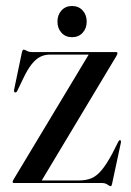

<svg xmlns="http://www.w3.org/2000/svg" viewBox="-20 -610 437 640"><path d="M367.5 -422.5 117 -5 103 -8.5H243.5Q266.5 -8.5 284 -15.5Q301.5 -22.5 318.2 -42.2Q335 -62 354.5 -98.5L375 -139Q376.5 -141.5 378 -142.5Q379.5 -143.5 381 -142.5Q382.5 -142 383 -140Q383.5 -138 383 -134.5L353.5 3Q352.5 7.5 351.5 9Q350.5 10.5 349 10.5Q345 10.5 338 5.2Q331 0 319 0H27Q24.5 0 23.2 -1Q22 -2 22 -3.5Q22 -5 22.8 -7.2Q23.5 -9.5 26 -13L278 -432L294 -428H146Q128.5 -428 113.8 -420.5Q99 -413 85 -395.2Q71 -377.5 56.5 -346.5L37.5 -307Q36 -304 34.2 -302.8Q32.5 -301.5 30 -302Q28 -302.5 27.2 -304.5Q26.5 -306.5 27 -311L53 -435.5Q54.5 -441 55.8 -442.8Q57 -444.5 59 -444.5Q63 -444.5 69.5 -440.5Q76 -436.5 87.5 -436.5H366.5Q369 -436.5 370.2 -435.8Q371.5 -435 371.5 -433Q371.5 -431 370.8 -429Q370 -427 367.5 -422.5ZM220 -486Q198.5 -486 185 -500.8Q171.5 -515.5 171.5 -538Q171.5 -560.5 185 -575.2Q198.5 -590 220 -590Q242 -590 255.5 -575.2Q269 -560.5 269 -538Q269 -515.5 255.5 -500.8Q242 -486 220 -486Z"/></svg>

Font: Fraunces 96pt
Style: Regular
Weight: 400
Version: Version 1.000;[b76b70a41]